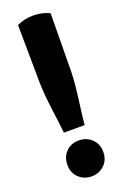

<svg xmlns="http://www.w3.org/2000/svg" viewBox="-157 -851 595 914"><g transform="rotate(-20 141.0 -394.5)"><path d="M222 -784 219 -489Q218 -434 206 -345Q194 -256 192 -228H87Q85 -251 73 -342Q61 -433 60 -489L57 -784Q95 -802 139 -802Q184 -802 222 -784ZM141 -169Q179 -169 205.5 -143.5Q232 -118 232 -78Q232 -38 205.5 -12.5Q179 13 141 13Q103 13 76.5 -12Q50 -37 50 -77Q50 -117 75 -143Q100 -169 141 -169Z"/></g></svg>

Font: Repo
Style: ExtraBold
Weight: 800
Designer: Stefan Peev
Foundry: Context Ltd
Version: Version 001.000